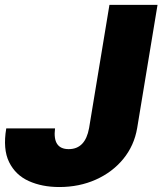

<svg xmlns="http://www.w3.org/2000/svg" viewBox="-21 -747 657 777"><path d="M421.9 -727.3H616.5L534.1 -228.7Q522 -157.7 478 -103.9Q433.9 -50.1 366.8 -20.1Q299.7 9.9 218.8 9.9Q149.1 9.9 95.3 -14.4Q41.5 -38.7 15.8 -91.1Q-9.9 -143.5 4.3 -227.3H201.7Q191.1 -143.5 257.1 -143.5Q324.2 -143.5 339.5 -228.7Z"/></svg>

Font: Inter UI Black
Style: Italic
Weight: 900
Italic angle: -9.39999°
Designer: Rasmus Andersson
Foundry: rsms
Version: 3.2;8d6f07862